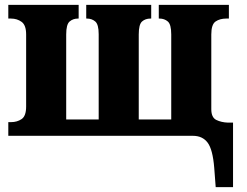

<svg xmlns="http://www.w3.org/2000/svg" viewBox="-20 -556 1011 786"><path d="M863 210H934V-54H913Q886 -55 865.5 -65Q845 -75 845 -109V-415Q845 -456 862.5 -468Q880 -480 906 -480H917V-536H630V-480H633Q653 -480 667 -468Q681 -456 681 -415V-67H548V-415Q548 -456 561.5 -468Q575 -480 596 -480H599V-536H333V-480H336Q356 -480 370 -468Q384 -456 384 -416V-67H251V-415Q251 -456 265 -468Q279 -480 299 -480H302V-536H14V-480H25Q50 -480 68.5 -466.5Q87 -453 87 -415V-120Q87 -81 68.5 -68.5Q50 -56 25 -56H14V0H770Q809 0 830 28Q851 56 857 131Z"/></svg>

Font: Noto Serif SemiCondensed Extra
Style: Regular
Weight: 800
Width: 4
Designer: Monotype Design Team
Foundry: Monotype Imaging Inc.
Version: Version 1.002